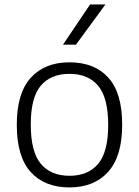

<svg xmlns="http://www.w3.org/2000/svg" viewBox="-20 -828 621 858"><path d="M55 -270.5Q55 -411.5 117.5 -480.5Q180 -549.5 290.5 -549.5Q402 -549.5 464 -481.2Q526 -413 526 -270.5Q526 -129.5 463.2 -60Q400.5 9.5 290.5 9.5Q179.5 9.5 117.2 -59.2Q55 -128 55 -270.5ZM463.5 -269.5Q463.5 -391 418.8 -444.5Q374 -498 290.5 -498Q207 -498 162.2 -445Q117.5 -392 117.5 -271.5Q117.5 -150 162.2 -96.2Q207 -42.5 290.5 -42.5Q374 -42.5 418.8 -96Q463.5 -149.5 463.5 -269.5ZM261.5 -628.5 382.5 -808H451L319.5 -628.5Z"/></svg>

Font: Encode Sans Semi Expanded Light
Style: Regular
Weight: 300
Width: 6
Designer: Multiple Designers
Foundry: Impallari Type
Version: Version 2.000